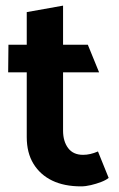

<svg xmlns="http://www.w3.org/2000/svg" viewBox="-20 -642 421 682"><path d="M292 -483H204V-622L75 -599V-483H10L9 -385H75V-155Q75 -99 99 -60Q123 -21 165.5 -0.5Q208 20 268 20Q284 20 303 15.5Q322 11 339 4.5Q356 -2 366 -10L328 -104Q314 -98 301 -95Q288 -92 275 -92Q240 -92 222 -116Q204 -140 204 -178V-385H332Z"/></svg>

Font: Catamaran Thin
Style: Bold
Weight: 700
Version: Version 2.000